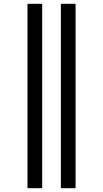

<svg xmlns="http://www.w3.org/2000/svg" viewBox="-20 -843 540 1006"><path d="M299 143V-823H376V143ZM124 143V-823H201V143Z"/></svg>

Font: Iosevka Term SS14
Style: Regular
Weight: 400
Monospace: yes
Designer: Belleve Invis
Foundry: Belleve Invis
Version: Version 24.1.1; ttfautohint (v1.8.4)